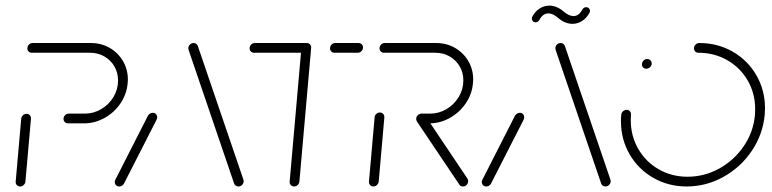

<svg xmlns="http://www.w3.org/2000/svg" viewBox="-20 -674 2789 694"><path d="M53 0Q45.6 0 40.7 -5.2Q35.9 -10.4 36.7 -17.8L56.7 -244.8Q57.4 -252.2 63 -257.4Q68.5 -262.6 75.6 -262.6Q83 -262.6 87.8 -257.4Q92.6 -252.2 91.9 -244.8L71.9 -17.8Q71.1 -10.4 65.6 -5.2Q60 0 53 0ZM209.6 -244.4Q209.6 -252.2 215.4 -257.8Q221.1 -263.3 228.9 -263.3H286.7Q318.1 -263.3 345.9 -279.6Q373.7 -295.9 390.2 -323.5Q406.7 -351.1 406.7 -383.3Q406.7 -411.1 393.5 -433.9Q380.4 -456.7 357.2 -470Q334.1 -483.3 305.9 -483.3H94.8Q88.1 -483.3 83.5 -487.8Q78.9 -492.2 78.9 -499.3Q78.9 -507 84.4 -512.8Q90 -518.5 97.8 -518.5H308.9Q345.9 -518.5 376.5 -500.9Q407 -483.3 424.6 -453.1Q442.2 -423 442.2 -386.3Q442.2 -382.6 441.5 -373.7Q438.1 -334.1 415.7 -300.7Q393.3 -267.4 358.1 -247.8Q323 -228.1 283.7 -228.1H225.9Q218.9 -228.1 214.3 -232.8Q209.6 -237.4 209.6 -244.4Z M411.1 0Q404.1 0 399.4 -4.6Q394.8 -9.3 394.8 -16.3Q394.8 -21.1 397 -24.4L514.8 -255.9Q517.8 -260.7 522.4 -263.5Q527 -266.3 532.2 -266.3Q539.3 -266.3 543.7 -261.7Q548.1 -257 548.1 -250Q548.1 -247.4 546.3 -241.9L428.1 -10.4Q425.6 -5.6 420.9 -2.8Q416.3 0 411.1 0ZM860.7 -19.3Q860.7 -11.5 855.2 -5.7Q849.6 0 841.9 0Q836.3 0 832.2 -2.8Q828.1 -5.6 826.3 -10.4L662.2 -492.2Q660.7 -498.1 660.7 -499.6Q660.7 -507.4 666.5 -513Q672.2 -518.5 679.6 -518.5Q685.2 -518.5 689.1 -515.7Q693 -513 694.8 -508.5L859.3 -26.3Q860.7 -22.2 860.7 -19.3Z M1104.8 -502.2 1062.2 -17.8Q1061.5 -10.4 1055.9 -5.2Q1050.4 0 1043.3 0Q1036.3 0 1031.3 -5.2Q1026.3 -10.4 1027 -17.8L1069.6 -502.2ZM882.2 -499.3Q882.2 -507 887.8 -512.8Q893.3 -518.5 901.1 -518.5H1088.5Q1095.6 -518.5 1100.2 -513.9Q1104.8 -509.3 1104.8 -502.6Q1104.8 -494.8 1099.1 -489.1Q1093.3 -483.3 1085.6 -483.3H898.1Q891.5 -483.3 886.9 -487.8Q882.2 -492.2 882.2 -499.3ZM1173 -499.3Q1173 -507 1178.5 -512.8Q1184.1 -518.5 1191.9 -518.5H1275.9Q1282.6 -518.5 1287.4 -514.1Q1292.2 -509.6 1292.2 -503Q1292.2 -494.8 1286.5 -489.1Q1280.7 -483.3 1273.3 -483.3H1188.9Q1182.2 -483.3 1177.6 -487.8Q1173 -492.2 1173 -499.3Z M1329.6 0Q1322.2 0 1317.6 -5.4Q1313 -10.7 1313.7 -17.8L1334.1 -250Q1334.4 -257 1340 -262.2Q1345.6 -267.4 1353 -267.4Q1360.4 -267.4 1365 -262.2Q1369.6 -257 1369.3 -250L1348.9 -17.8Q1348.1 -10.4 1342.4 -5.2Q1336.7 0 1329.6 0ZM1672.2 -19.6Q1672.2 -11.5 1666.9 -5.7Q1661.5 0 1653.3 0Q1644.4 0 1640.4 -6.7L1487 -234.8Q1484.4 -239.3 1484.4 -244.1Q1484.4 -251.9 1490.2 -257.4Q1495.9 -263 1503.7 -263Q1507.8 -263 1511.5 -261.1Q1515.2 -259.3 1517 -255.9L1669.6 -28.5Q1672.2 -24.8 1672.2 -19.6ZM1484.4 -244.4Q1484.4 -252.2 1490.2 -257.8Q1495.9 -263.3 1503.7 -263.3H1534.8Q1566.3 -263.3 1593.9 -279.6Q1621.5 -295.9 1638.1 -323.5Q1654.8 -351.1 1654.8 -383.3Q1654.8 -411.1 1641.7 -433.9Q1628.5 -456.7 1605.4 -470Q1582.2 -483.3 1554.1 -483.3H1367.8Q1361.1 -483.3 1356.5 -487.8Q1351.9 -492.2 1351.9 -499.3Q1351.9 -507 1357.4 -512.8Q1363 -518.5 1370.7 -518.5H1557Q1594.1 -518.5 1624.6 -500.9Q1655.2 -483.3 1672.8 -453.1Q1690.4 -423 1690.4 -386.3Q1690.4 -382.6 1689.6 -373.7Q1686.3 -334.1 1663.7 -300.7Q1641.1 -267.4 1606.1 -247.8Q1571.1 -228.1 1531.9 -228.1H1500.7Q1493.7 -228.1 1489.1 -232.8Q1484.4 -237.4 1484.4 -244.4Z M1737.8 0Q1730.7 0 1726.1 -4.6Q1721.5 -9.3 1721.5 -16.3Q1721.5 -21.1 1723.7 -24.4L1841.5 -255.9Q1844.4 -260.7 1849.1 -263.5Q1853.7 -266.3 1858.9 -266.3Q1865.9 -266.3 1870.4 -261.7Q1874.8 -257 1874.8 -250Q1874.8 -247.4 1873 -241.9L1754.8 -10.4Q1752.2 -5.6 1747.6 -2.8Q1743 0 1737.8 0ZM2187.4 -19.3Q2187.4 -11.5 2181.9 -5.7Q2176.3 0 2168.5 0Q2163 0 2158.9 -2.8Q2154.8 -5.6 2153 -10.4L1988.9 -492.2Q1987.4 -498.1 1987.4 -499.6Q1987.4 -507.4 1993.1 -513Q1998.9 -518.5 2006.3 -518.5Q2011.9 -518.5 2015.7 -515.7Q2019.6 -513 2021.5 -508.5L2185.9 -26.3Q2187.4 -22.2 2187.4 -19.3ZM2098.9 -648.1Q2104.8 -648.1 2108.7 -644.1Q2112.6 -640 2112.6 -634.1Q2112.6 -632.2 2111.9 -630.6Q2111.1 -628.9 2110.7 -627.8Q2101.1 -609.3 2084.6 -598.5Q2068.1 -587.8 2049.3 -587.8Q2022.2 -587.8 1997 -609.6Q1978.5 -625.6 1962.2 -625.6Q1942.2 -625.6 1930 -602.6Q1928.1 -598.5 1924.3 -595.9Q1920.4 -593.3 1915.9 -593.3Q1910 -593.3 1906.3 -597.2Q1902.6 -601.1 1902.6 -606.7Q1902.6 -611.9 1904.1 -613.7Q1913.7 -632.2 1930.2 -643Q1946.7 -653.7 1965.6 -653.7Q1992.6 -653.7 2017.4 -632.2Q2037 -615.9 2052.6 -615.9Q2072.6 -615.9 2084.4 -638.9Q2086.7 -643 2090.6 -645.6Q2094.4 -648.1 2098.9 -648.1Z M2300.4 -441.1Q2300.4 -448.9 2305.9 -454.8Q2311.5 -460.7 2319.3 -460.7Q2326.3 -460.7 2330.9 -455.9Q2335.6 -451.1 2335.6 -444.4Q2335.6 -436.7 2329.6 -431.1Q2323.7 -425.6 2315.9 -425.6Q2309.3 -425.6 2304.8 -430Q2300.4 -434.4 2300.4 -441.1ZM2488.5 -499.6Q2488.5 -507.4 2494.3 -513Q2500 -518.5 2507.4 -518.5Q2574.1 -518.5 2628.5 -487.2Q2683 -455.9 2714.1 -401.9Q2745.2 -347.8 2745.2 -282.2Q2745.2 -271.1 2744.1 -259.3Q2737.8 -188.9 2697.8 -129.3Q2657.8 -69.6 2595.2 -34.8Q2532.6 0 2462.2 0Q2395.6 0 2341.1 -31.3Q2286.7 -62.6 2255.6 -116.7Q2224.4 -170.7 2224.4 -236.3Q2224.4 -247.8 2225.6 -259.3Q2226.3 -266.7 2232 -271.9Q2237.8 -277 2244.8 -277Q2252.2 -277 2256.9 -271.7Q2261.5 -266.3 2260.7 -259.3Q2260 -252.6 2260 -239.6Q2260 -183 2286.9 -136.1Q2313.7 -89.3 2360.7 -62.2Q2407.8 -35.2 2465.2 -35.2Q2526.3 -35.2 2580.4 -65.2Q2634.4 -95.2 2669.1 -146.7Q2703.7 -198.1 2708.9 -259.3Q2709.6 -265.9 2709.6 -279.6Q2709.6 -336.3 2682.8 -382.8Q2655.9 -429.3 2609.1 -456.3Q2562.2 -483.3 2504.4 -483.3Q2497.4 -483.3 2493 -488Q2488.5 -492.6 2488.5 -499.6Z"/></svg>

Font: 26F Galaxy Sans Light
Style: Italic
Weight: 300
Italic angle: -5°
Designer: C₂₉H₂₅N₃O₅
Version: Version 1.200